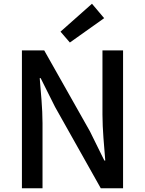

<svg xmlns="http://www.w3.org/2000/svg" viewBox="-20 -1005 774 1025"><path d="M97 0H207V-347C207 -427 198 -512 192 -588H197L274 -434L518 0H637V-736H527V-393C527 -313 536 -224 542 -148H537L460 -304L216 -736H97ZM353 -778 536 -908 471 -985 303 -836Z"/></svg>

Font: Noto Sans T Chinese Medium
Style: Regular
Weight: 500
Designer: Ryoko NISHIZUKA (kana & ideographs); Paul D. Hunt (Latin, Greek & Cyrillic); Wenlong ZHANG (bopomofo); Sandoll Communica
Foundry: Adobe Systems Incorporated
Version: Version 1.000;PS 1;hotconv 1.0.78;makeotf.lib2.5.61930